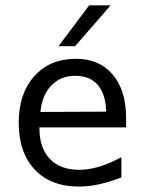

<svg xmlns="http://www.w3.org/2000/svg" viewBox="-20 -684 540 716"><path d="M450.2 -245.1V-209H127V-207Q127 -131.8 166 -91.3Q205.1 -50.8 275.4 -50.8Q311.5 -50.8 350.1 -62.5Q388.7 -74.2 432.6 -97.7V-22.5Q390.6 -5.9 351.1 2.9Q311.5 11.7 274.4 11.7Q168.9 11.7 109.4 -51.8Q49.8 -115.2 49.8 -226.6Q49.8 -335 107.9 -399.9Q166 -464.8 263.7 -464.8Q350.6 -464.8 400.4 -405.8Q450.2 -346.7 450.2 -245.1ZM376 -267.6Q374 -333 344.7 -367.2Q315.4 -401.4 259.8 -401.4Q207 -401.4 171.9 -365.7Q136.7 -330.1 130.9 -266.6ZM312.5 -664.1H392.6L259.8 -511.7H198.2Z"/></svg>

Font: BabelStone Coelbren y Beirdd
Style: Regular
Weight: 400
Designer: Andrew West
Foundry: BabelStone
Version: Version 1.00;September 27, 2022